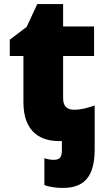

<svg xmlns="http://www.w3.org/2000/svg" viewBox="-20 -683 520 943"><path d="M288 240C392 240 445 187 445 50V-165C410 -153 378 -144 345 -144C315 -144 290 -156 290 -200V-408H442V-553H290V-663H163L111 -551L28 -488V-408H95V-182C95 -26 188 10 271 10H284V52C284 93 272 102 242 102C226 102 210 98 198 94V226C221 235 255 240 288 240Z"/></svg>

Font: Noto Sans UI Black
Style: Regular
Weight: 900
Designer: Monotype Design Team
Foundry: Monotype Imaging Inc.
Version: Version 1.901